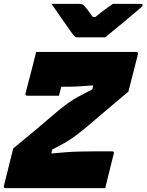

<svg xmlns="http://www.w3.org/2000/svg" viewBox="-45 -967 754 987"><path d="M496 0H-17Q-27 0 -25 -11L23 -204Q88 -257 142.5 -303Q197 -349 258 -401Q288 -425 310 -440.5Q332 -456 358.5 -470.5Q385 -485 430 -508L434 -528Q383 -524 353 -522.5Q323 -521 291 -521H270Q267 -509 264 -497.5Q261 -486 258 -475H95Q84 -475 86 -486Q95 -522 103 -552Q111 -582 120 -617Q129 -652 141 -700H655Q666 -700 664 -688L615 -496Q554 -445 500.5 -399.5Q447 -354 388 -304Q356 -278 333.5 -262Q311 -246 286.5 -232Q262 -218 223 -198L219 -178Q260 -182 294.5 -184.5Q329 -187 366 -188Q403 -189 448 -189H532Q543 -189 540 -178Q529 -132 518 -89.5Q507 -47 496 0ZM496 -775H352Q345 -775 340.5 -778.5Q336 -782 327 -794Q320 -804 301 -830.5Q282 -857 260 -889Q238 -921 220 -947H361Q372 -947 376.5 -945Q381 -943 387 -938Q394 -931 404.5 -917.5Q415 -904 432 -880Q438 -880 446 -880Q475 -904 495.5 -919Q516 -934 535 -947H679Q690 -947 688 -939Q687 -935 683 -931.5Q679 -928 663 -914Q648 -902 626 -883Q604 -864 579 -843.5Q554 -823 532 -805Q510 -787 496 -775Z"/></svg>

Font: Recursive Mn Lnr St Blk
Style: Italic
Weight: 900
Italic angle: -15°
Monospace: yes
Version: Version 1.079;hotconv 1.0.112;makeotfexe 2.5.65598; ttfautoh